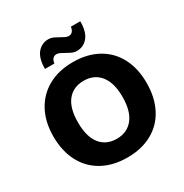

<svg xmlns="http://www.w3.org/2000/svg" viewBox="-209 -1099 1223 1274"><g transform="rotate(-30 402.5 -462.5)"><path d="M45 -357Q45 -468 89 -550Q133 -632 213.5 -676.5Q294 -721 403 -721Q512 -721 592.5 -676.5Q673 -632 716 -550Q759 -468 759 -357Q759 -246 716 -163Q673 -80 592.5 -35.5Q512 9 403 9Q294 9 213 -35.5Q132 -80 88.5 -163Q45 -246 45 -357ZM574 -357Q574 -465 528.5 -521.5Q483 -578 403 -578Q323 -578 278 -522Q233 -466 233 -357Q233 -247 278 -190.5Q323 -134 403 -134Q483 -134 528.5 -191Q574 -248 574 -357ZM338 -934Q355 -934 371 -927.5Q387 -921 411 -907Q430 -896 443 -890Q456 -884 468 -884Q485 -884 496 -896Q507 -908 510 -931H582Q582 -850 549 -810.5Q516 -771 465 -771Q448 -771 432 -777.5Q416 -784 392 -798Q373 -809 360 -815Q347 -821 335 -821Q318 -821 307 -809Q296 -797 293 -774H221Q221 -855 254 -894.5Q287 -934 338 -934Z"/></g></svg>

Font: Muli Black
Style: Regular
Weight: 900
Designer: Vernon Adams
Foundry: Vernon Adams
Version: Version 2.001